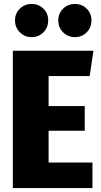

<svg xmlns="http://www.w3.org/2000/svg" viewBox="-20 -952 512 972"><path d="M453 -695 434 -567H226V-415H409V-290H226V-129H448V0H45V-695ZM224 -849Q224 -813 200 -788.5Q176 -764 140 -764Q105 -764 80.5 -788.5Q56 -813 56 -849Q56 -884 80.5 -908Q105 -932 140 -932Q176 -932 200 -908Q224 -884 224 -849ZM443 -849Q443 -813 419 -788.5Q395 -764 359 -764Q324 -764 299.5 -788.5Q275 -813 275 -849Q275 -884 299.5 -908Q324 -932 359 -932Q395 -932 419 -908Q443 -884 443 -849Z"/></svg>

Font: Fira Sans Condensed ExtraBold
Style: Regular
Weight: 800
Width: 3
Designer: Carrois Corporate & Edenspiekermann AG
Foundry: Carrois Corporate GbR & Edenspiekermann AG
Version: Version 4.203